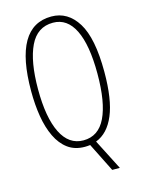

<svg xmlns="http://www.w3.org/2000/svg" viewBox="-131 -800 782 1047"><g transform="rotate(-15 259.5 -277.0)"><path d="M466 -358Q466 -202 429.5 -115Q393 -28 324 -2L412 170H369L288 8Q279 9 272 9.5Q265 10 258 10Q202 10 163 -18.5Q124 -47 99.5 -98Q75 -149 64 -215.5Q53 -282 53 -359Q53 -724 264 -724Q357 -724 411.5 -636Q466 -548 466 -358ZM92 -359Q92 -199 135 -112.5Q178 -26 260 -26Q345 -26 386 -111Q427 -196 427 -358Q427 -520 385.5 -604.5Q344 -689 264 -689Q175 -689 133.5 -602.5Q92 -516 92 -359Z"/></g></svg>

Font: Noto Sans Gurmukhi ExtraCondensed ExtraLight
Style: Regular
Weight: 200
Width: 2
Designer: Jelle Bosma - Monotype Design Team
Foundry: Monotype Imaging Inc.
Version: Version 2.004; ttfautohint (v1.8.4.7-5d5b)